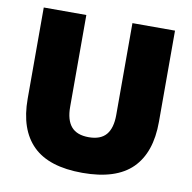

<svg xmlns="http://www.w3.org/2000/svg" viewBox="-75 -714 804 806"><g transform="rotate(10 327.0 -311.0)"><path d="M327.5 16.5Q184.5 16.5 116 -51.2Q47.5 -119 47.5 -250V-639H229V-247.5Q229 -191.5 253 -163.5Q277 -135.5 327.5 -135.5Q378 -135.5 401.8 -163.5Q425.5 -191.5 425.5 -247.5V-639H607V-250Q607 -119 538.8 -51.2Q470.5 16.5 327.5 16.5Z"/></g></svg>

Font: Anek Gujarati ExtraBold
Style: Regular
Weight: 800
Version: Version 1.003